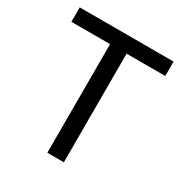

<svg xmlns="http://www.w3.org/2000/svg" viewBox="-164 -823 898 946"><g transform="rotate(30 285.0 -350.0)"><path d="M238 -618H18V-700H552V-618H332V0H238Z"/></g></svg>

Font: Golos UI VF
Style: Regular
Weight: 400
Designer: A.Korolkova, Vitaly Kuzmin
Foundry: ParaType Ltd
Version: Version 2.000